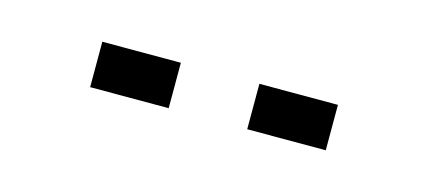

<svg xmlns="http://www.w3.org/2000/svg" viewBox="-24 -858 437 196"><g transform="rotate(15 194.5 -760.0)"><path d="M236 -784H319V-736H236ZM70 -784H153V-736H70Z"/></g></svg>

Font: Facade Sud
Style: Regular
Weight: 100
Designer: Éléonore Fines
Foundry: Velvetyne Type Foundry
Version: Version 1.001;Glyphs 3.2 (3202)